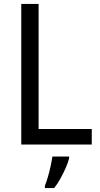

<svg xmlns="http://www.w3.org/2000/svg" viewBox="-20 -734 508 975"><path d="M88 0V-714H176V-79H446V0ZM331 70Q326 91 314 118Q302 145 287 172.5Q272 200 255 221H208V209Q215 192 223 165Q231 138 237 110Q243 82 246 61H331Z"/></svg>

Font: Noto Sans Myanmar SemiCondensed
Style: Regular
Weight: 400
Width: 4
Designer: Monotype Design Team
Foundry: Monotype Imaging Inc.
Version: Version 2.107; ttfautohint (v1.8.4.7-5d5b)